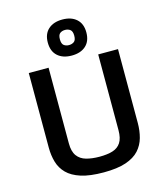

<svg xmlns="http://www.w3.org/2000/svg" viewBox="-141 -1094 1045 1212"><g transform="rotate(-15 381.5 -488.0)"><path d="M385.7 12.2Q295.4 12.2 237.5 -6.3Q179.7 -24.9 147.5 -57.6Q115.2 -90.3 102.5 -134.3Q89.8 -178.2 89.8 -229.5V-716.3H219.2V-221.7Q219.2 -168.5 240.2 -139.9Q261.2 -111.3 298.8 -100.8Q336.4 -90.3 385.7 -90.3Q436.5 -90.3 471.4 -101.1Q506.3 -111.8 524.9 -140.4Q543.5 -168.9 543.5 -221.7V-716.3H672.9V-233.4Q672.9 -182.6 660.6 -138.2Q648.4 -93.8 617.7 -59.8Q586.9 -25.9 530.8 -6.8Q474.6 12.2 385.7 12.2ZM381.3 -752.4Q323.2 -752.4 289.3 -783Q255.4 -813.5 255.4 -870.6Q255.4 -926.8 289.3 -957.3Q323.2 -987.8 381.3 -987.8Q439.5 -987.8 473.4 -957.3Q507.3 -926.8 507.3 -870.6Q507.3 -813.5 473.6 -783Q439.9 -752.4 381.3 -752.4ZM381.3 -820.8Q400.4 -820.8 414.3 -830.8Q428.2 -840.8 428.2 -870.1Q428.2 -898.9 414.3 -909.4Q400.4 -919.9 380.9 -919.9Q361.8 -919.9 348.1 -909.9Q334.5 -899.9 334.5 -871.1Q334.5 -841.3 348.1 -831.1Q361.8 -820.8 381.3 -820.8Z"/></g></svg>

Font: Monda SemiBold
Style: Regular
Weight: 600
Designer: Vernon Adams
Foundry: Vernon Adams
Version: Version 2.200